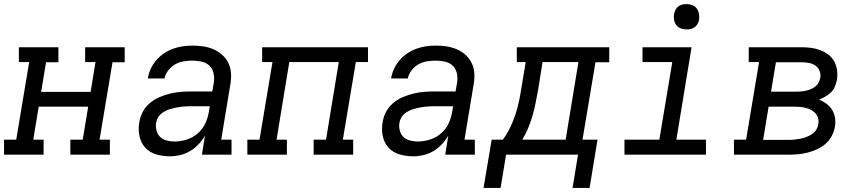

<svg xmlns="http://www.w3.org/2000/svg" viewBox="-30 -763 4250 947"><path d="M-10 0V-74H50L114 -457H63V-530H258V-456H197L173 -310H417L441 -457H390V-530H585V-456H525L461 -74H512V0H317V-74H378L405 -237H161L134 -74H185V0Z M808 8Q773 8 740.5 -1.5Q708 -11 686.5 -34.5Q665 -58 658 -91.5Q651 -125 657 -159Q661 -186 674 -211Q687 -236 709 -254.5Q731 -273 757 -284Q783 -295 809.5 -301.5Q836 -308 862.5 -310Q889 -312 916 -312H1017L1025 -358Q1028 -380 1023 -402.5Q1018 -425 1002.5 -439.5Q987 -454 964.5 -459Q942 -464 919 -464Q898 -464 876 -460.5Q854 -457 834.5 -446Q815 -435 800.5 -416.5Q786 -398 781 -376H699Q703 -401 713.5 -423.5Q724 -446 740.5 -465.5Q757 -485 778.5 -499.5Q800 -514 823.5 -522.5Q847 -531 871 -534.5Q895 -538 919 -538Q947 -538 973.5 -534Q1000 -530 1024 -519.5Q1048 -509 1067 -491.5Q1086 -474 1097 -451Q1108 -428 1109.5 -400.5Q1111 -373 1106 -346L1061 -74H1112V0H966L981 -94Q968 -71 949 -51Q930 -31 907 -17.5Q884 -4 858.5 2Q833 8 808 8ZM830 -65Q859 -65 889 -74Q919 -83 943.5 -103.5Q968 -124 981.5 -152Q995 -180 1000 -210L1005 -239H916Q903 -239 890.5 -238.5Q878 -238 865 -236.5Q852 -235 839.5 -232.5Q827 -230 814 -226.5Q801 -223 788.5 -217Q776 -211 765.5 -202.5Q755 -194 748.5 -182Q742 -170 740 -157Q737 -138 742 -119Q747 -100 760 -87.5Q773 -75 792 -70Q811 -65 830 -65Z M1190 0V-74H1250L1314 -457H1263V-530H1785V-457H1725L1661 -74H1712V0H1517V-74H1578L1641 -457H1397L1334 -74H1385V0Z M2008 8Q1973 8 1940.5 -1.5Q1908 -11 1886.5 -34.5Q1865 -58 1858 -91.5Q1851 -125 1857 -159Q1861 -186 1874 -211Q1887 -236 1909 -254.5Q1931 -273 1957 -284Q1983 -295 2009.5 -301.5Q2036 -308 2062.5 -310Q2089 -312 2116 -312H2217L2225 -358Q2228 -380 2223 -402.5Q2218 -425 2202.5 -439.5Q2187 -454 2164.5 -459Q2142 -464 2119 -464Q2098 -464 2076 -460.5Q2054 -457 2034.5 -446Q2015 -435 2000.5 -416.5Q1986 -398 1981 -376H1899Q1903 -401 1913.5 -423.5Q1924 -446 1940.5 -465.5Q1957 -485 1978.5 -499.5Q2000 -514 2023.5 -522.5Q2047 -531 2071 -534.5Q2095 -538 2119 -538Q2147 -538 2173.5 -534Q2200 -530 2224 -519.5Q2248 -509 2267 -491.5Q2286 -474 2297 -451Q2308 -428 2309.5 -400.5Q2311 -373 2306 -346L2261 -74H2312V0H2166L2181 -94Q2168 -71 2149 -51Q2130 -31 2107 -17.5Q2084 -4 2058.5 2Q2033 8 2008 8ZM2030 -65Q2059 -65 2089 -74Q2119 -83 2143.5 -103.5Q2168 -124 2181.5 -152Q2195 -180 2200 -210L2205 -239H2116Q2103 -239 2090.5 -238.5Q2078 -238 2065 -236.5Q2052 -235 2039.5 -232.5Q2027 -230 2014 -226.5Q2001 -223 1988.5 -217Q1976 -211 1965.5 -202.5Q1955 -194 1948.5 -182Q1942 -170 1940 -157Q1937 -138 1942 -119Q1947 -100 1960 -87.5Q1973 -75 1992 -70Q2011 -65 2030 -65Z M2355 164 2395 -74H2450Q2471 -102 2486.5 -134.5Q2502 -167 2512.5 -199Q2523 -231 2530 -264.5Q2537 -298 2542 -331L2563 -457H2519V-530H2975V-456H2907L2843 -74H2917L2878 164H2794L2821 0H2466L2439 164ZM2546 -74H2760L2823 -457H2646L2624 -319Q2618 -288 2612 -256.5Q2606 -225 2597 -194Q2588 -163 2575.5 -132.5Q2563 -102 2546 -74Z M3050 0V-74H3222L3286 -457H3139V-530H3381L3306 -74H3452V0ZM3356 -618Q3341 -618 3327.5 -623Q3314 -628 3305.5 -639.5Q3297 -651 3294.5 -665.5Q3292 -680 3295 -695Q3297 -705 3302 -715Q3307 -725 3316 -731.5Q3325 -738 3335.5 -740.5Q3346 -743 3356 -743Q3371 -743 3385 -737.5Q3399 -732 3407 -720.5Q3415 -709 3417.5 -694.5Q3420 -680 3418 -665Q3416 -655 3410.5 -645Q3405 -635 3396 -628.5Q3387 -622 3376.5 -620Q3366 -618 3356 -618Z M3590 0V-74H3650L3714 -457H3663V-530H3922Q3946 -530 3970 -527Q3994 -524 4015 -516Q4036 -508 4054.5 -494.5Q4073 -481 4084 -461Q4095 -441 4098.5 -417.5Q4102 -394 4098 -370Q4095 -354 4088.5 -337.5Q4082 -321 4069.5 -308.5Q4057 -296 4041.5 -287Q4026 -278 4010 -272Q4029 -264 4046 -251.5Q4063 -239 4074 -221.5Q4085 -204 4088.5 -182Q4092 -160 4088 -138Q4084 -114 4072 -91.5Q4060 -69 4041 -53Q4022 -37 3999 -26.5Q3976 -16 3952 -10Q3928 -4 3904.5 -2Q3881 0 3857 0ZM3773 -311H3900Q3911 -311 3923 -312Q3935 -313 3947 -316Q3959 -319 3970.5 -324Q3982 -329 3992 -337Q4002 -345 4008 -356.5Q4014 -368 4016 -380Q4019 -398 4012 -414.5Q4005 -431 3990.5 -440.5Q3976 -450 3958 -453Q3940 -456 3922 -456H3797ZM3734 -73H3857Q3872 -73 3887 -74.5Q3902 -76 3916.5 -78.5Q3931 -81 3945.5 -86.5Q3960 -92 3973.5 -100.5Q3987 -109 3995.5 -122.5Q4004 -136 4006 -151Q4009 -166 4005 -180Q4001 -194 3991.5 -204.5Q3982 -215 3969 -221.5Q3956 -228 3942 -231.5Q3928 -235 3913 -236Q3898 -237 3883 -237H3761Z"/></svg>

Font: Iosevka Curly Slab ExObl
Style: Regular
Weight: 400
Width: 7
Italic angle: -9°
Monospace: yes
Designer: Belleve Invis
Foundry: Belleve Invis
Version: Version 11.1.0; ttfautohint (v1.8.3)